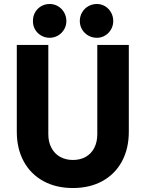

<svg xmlns="http://www.w3.org/2000/svg" viewBox="-20 -948 740 976"><path d="M65.4 -278.3V-719.7H225.6V-265.6Q225.6 -226.1 241.5 -196.3Q257.3 -166.5 285.6 -150.6Q314 -134.8 350.6 -134.8Q388.2 -134.8 416.3 -150.9Q444.3 -167 459.5 -196.8Q474.6 -226.6 474.6 -265.6V-719.7H634.8V-278.3Q634.8 -192.4 599.9 -127.7Q564.9 -63 500.7 -27.6Q436.5 7.8 350.6 7.8Q264.6 7.8 200.2 -27.6Q135.7 -63 100.6 -127.7Q65.4 -192.4 65.4 -278.3ZM385.7 -840.8Q385.7 -864.7 397.2 -884.8Q408.7 -904.8 428.7 -916.3Q448.7 -927.7 472.7 -927.7Q495.1 -927.7 514.2 -916.3Q533.2 -904.8 544.4 -884.8Q555.7 -864.7 555.7 -840.8Q555.7 -817.9 544.4 -798.3Q533.2 -778.8 514.2 -767.3Q495.1 -755.9 472.7 -755.9Q448.7 -755.9 428.7 -767.3Q408.7 -778.8 397.2 -798.3Q385.7 -817.9 385.7 -840.8ZM147.5 -840.8Q147 -864.7 158.2 -884.8Q169.4 -904.8 189.2 -916.3Q209 -927.7 232.4 -927.7Q255.4 -927.7 274.9 -916.3Q294.4 -904.8 305.9 -884.8Q317.4 -864.7 317.4 -840.8Q317.4 -817.9 305.9 -798.3Q294.4 -778.8 274.9 -767.3Q255.4 -755.9 232.4 -755.9Q209 -755.9 189.2 -767.3Q169.4 -778.8 158.2 -798.3Q147 -817.9 147.5 -840.8Z"/></svg>

Font: Reddit Sans Chocolate ExtraBold
Style: Regular
Weight: 800
Designer: Stephen Hutchings
Foundry: Reddit
Version: Version 1.011